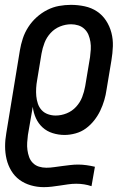

<svg xmlns="http://www.w3.org/2000/svg" viewBox="-20 -548 540 791"><path d="M160 223Q133 223 107 215.5Q81 208 60.5 193Q40 178 26.5 155.5Q13 133 7 107.5Q1 82 1 55Q1 28 6 0L62 -341Q66 -365 74 -389.5Q82 -414 96.5 -436.5Q111 -459 131 -477Q151 -495 174.5 -507Q198 -519 223 -523.5Q248 -528 272 -528Q301 -528 329 -522Q357 -516 379.5 -501Q402 -486 417 -463Q432 -440 439 -413Q446 -386 445 -357.5Q444 -329 439 -299L419 -179Q416 -157 409.5 -135Q403 -113 393 -92Q383 -71 368 -52Q353 -33 334 -19Q315 -5 291.5 1.5Q268 8 246 8Q221 8 197 0.5Q173 -7 155.5 -23Q138 -39 128 -61Q118 -83 115 -108L95 8Q93 23 92 39Q91 55 93 70Q95 85 100 99Q105 113 115.5 123.5Q126 134 140.5 138.5Q155 143 171 143Q187 143 203.5 140.5Q220 138 236.5 136Q253 134 269 132Q285 130 302 130Q319 130 336.5 132.5Q354 135 371 139L357 219Q342 214 326.5 211.5Q311 209 294 209Q277 209 260 211.5Q243 214 226.5 216.5Q210 219 193.5 221Q177 223 160 223ZM209 -72Q232 -72 254.5 -81Q277 -90 293.5 -108Q310 -126 318.5 -148Q327 -170 331 -193L351 -313Q353 -328 354 -344Q355 -360 352.5 -375.5Q350 -391 344.5 -404.5Q339 -418 328 -428.5Q317 -439 302.5 -443.5Q288 -448 273 -448Q250 -448 227.5 -439Q205 -430 188.5 -412Q172 -394 163.5 -372Q155 -350 151 -327L133 -218Q130 -202 129 -185Q128 -168 129.5 -152Q131 -136 136 -121Q141 -106 151.5 -94.5Q162 -83 177.5 -77.5Q193 -72 209 -72Z"/></svg>

Font: Iosevka Medium Oblique
Style: Regular
Weight: 500
Italic angle: -9°
Monospace: yes
Designer: Belleve Invis
Foundry: Belleve Invis
Version: Version 32.5.0; ttfautohint (v1.8.4)